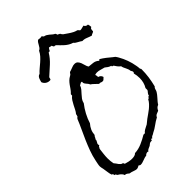

<svg xmlns="http://www.w3.org/2000/svg" viewBox="-448 -1638 1918 1918"><g transform="rotate(-45 510.5 -679.5)"><path d="M1021.5 -545.9Q1021.5 -490.2 1014.2 -438Q1006.8 -385.7 993.2 -332Q980.5 -322.3 977.5 -307.6Q974.6 -293 967.8 -280.3Q961.9 -269.5 952.1 -257.3Q942.4 -245.1 930.7 -231.9Q918.9 -218.8 907.2 -205.1Q895.5 -191.4 887.7 -177.7Q858.4 -168 845.7 -135.7Q830.1 -129.9 813.5 -122.6Q796.9 -115.2 790 -97.7Q753.9 -79.1 722.2 -55.2Q690.4 -31.2 653.3 -13.7Q648.4 -8.8 642.1 -6.3Q635.7 -3.9 629.4 -1Q623 2 617.7 6.3Q612.3 10.7 611.3 17.6Q607.4 17.6 606 16.1Q604.5 14.6 599.6 13.7Q588.9 19.5 589.8 32.2Q585.9 30.3 579.1 30.3Q567.4 30.3 556.2 37.6Q544.9 44.9 537.1 52.7Q525.4 58.6 510.3 64.5Q495.1 70.3 488.3 84Q484.4 80.1 476.6 80.1Q467.8 80.1 458 85.4Q448.2 90.8 443.4 97.7Q429.7 97.7 417.5 102.1Q405.3 106.4 392.6 110.8Q379.9 115.2 367.7 119.1Q355.5 123 341.8 123Q334 123 330.1 119.1Q326.2 115.2 320.3 112.3Q315.4 116.2 303.2 121.1Q291 126 285.2 126Q274.4 126 264.2 123Q253.9 120.1 243.2 116.2L222.7 109.4Q212.9 106.4 201.2 105.5Q192.4 97.7 180.2 89.4Q168 81.1 156.2 84Q151.4 69.3 141.6 58.6Q131.8 47.9 119.1 39.1Q116.2 37.1 112.8 35.6Q109.4 34.2 107.4 32.2Q102.5 29.3 98.6 20.5Q94.7 11.7 89.8 11.7Q88.9 11.7 87.4 12.7Q85.9 13.7 85 13.7Q83 4.9 79.1 -3.4Q75.2 -11.7 65.4 -13.7Q57.6 -39.1 54.7 -64.5Q51.8 -89.8 46.9 -115.2Q44.9 -123 42.5 -134.3Q40 -145.5 40 -154.3Q40 -168.9 44.4 -189.5Q48.8 -210 51.8 -225.6Q63.5 -282.2 83 -335.4Q102.5 -388.7 125.5 -441.4Q148.4 -494.1 172.9 -545.9Q197.3 -597.7 218.8 -651.4Q222.7 -651.4 223.6 -653.3L226.6 -658.2Q228.5 -661.1 230 -663.1Q231.4 -665 236.3 -665V-668Q235.4 -673.8 238.8 -677.7Q242.2 -681.6 240.2 -690.4Q255.9 -708 266.6 -730Q277.3 -752 288.6 -773.4Q299.8 -794.9 312.5 -815.4Q325.2 -835.9 344.7 -850.6V-857.4Q343.8 -862.3 345.2 -867.7Q346.7 -873 351.6 -875Q369.1 -892.6 380.9 -910.2Q392.6 -927.7 404.8 -944.8Q417 -961.9 432.1 -977.1Q447.3 -992.2 470.7 -1004.9Q481.4 -1009.8 486.3 -1019.5Q491.2 -1029.3 499 -1033.2Q502.9 -1035.2 507.3 -1035.6Q511.7 -1036.1 515.6 -1038.1Q532.2 -1043 548.8 -1050.3Q565.4 -1057.6 584 -1057.6Q607.4 -1057.6 619.6 -1044.4Q631.8 -1031.2 639.2 -1012.7Q646.5 -994.1 651.4 -973.6Q656.2 -953.1 667 -938.5Q696.3 -936.5 726.6 -932.1Q756.8 -927.7 779.3 -907.2Q781.2 -906.2 784.2 -906.2Q789.1 -906.2 789.1 -910.2Q789.1 -914.1 793.9 -914.1H796.9Q826.2 -896.5 853 -875.5Q879.9 -854.5 906.2 -832Q911.1 -828.1 916.5 -824.7Q921.9 -821.3 925.8 -816.4Q930.7 -810.5 935.1 -802.7Q939.5 -794.9 943.4 -789.1Q992.2 -704.1 1008.8 -606.4Q1010.7 -595.7 1012.2 -585.9Q1013.7 -576.2 1013.7 -567.4Q1013.7 -558.6 1017.6 -556.2Q1021.5 -553.7 1021.5 -545.9ZM946.3 -496.1Q946.3 -535.2 936.5 -571.3Q941.4 -573.2 942.9 -577.6Q944.3 -582 944.3 -586.9V-591.8L932.6 -613.3Q931.6 -627 927.2 -638.7Q922.9 -650.4 917 -662.1Q911.1 -673.8 905.8 -685.5Q900.4 -697.3 898.4 -710.9Q882.8 -722.7 870.6 -737.8Q858.4 -752.9 848.6 -769.5Q841.8 -772.5 835.9 -773.4Q830.1 -774.4 832 -784.2Q814.5 -789.1 800.3 -798.3Q786.1 -807.6 772.5 -819.3Q750 -824.2 728 -831.5Q706.1 -838.9 683.6 -838.9Q668 -838.9 653.3 -833Q658.2 -825.2 658.2 -815.9Q658.2 -806.6 660.2 -797.9Q691.4 -790 698.2 -759.8Q693.4 -756.8 689.5 -752.4Q685.5 -748 682.1 -744.6Q678.7 -741.2 673.8 -738.3Q668.9 -735.4 662.1 -735.4Q648.4 -735.4 641.1 -740.2Q633.8 -745.1 618.2 -742.2Q601.6 -756.8 585.9 -772.9Q570.3 -789.1 550.8 -801.8Q547.9 -811.5 541.5 -819.3Q535.2 -827.1 528.8 -834.5Q522.5 -841.8 517.1 -850.1Q511.7 -858.4 511.7 -869.1Q511.7 -876 512.7 -878.9Q506.8 -880.9 503.9 -880.9Q496.1 -880.9 489.3 -875.5Q482.4 -870.1 473.6 -868.2Q465.8 -844.7 451.2 -827.1Q436.5 -809.6 420.9 -793Q405.3 -776.4 392.1 -758.3Q378.9 -740.2 373 -713.9Q341.8 -674.8 315.4 -625.5Q289.1 -576.2 275.4 -529.3Q252.9 -503.9 240.2 -475.6Q227.5 -447.3 225.6 -413.1Q220.7 -410.2 217.8 -405.3L208 -385.7Q206.1 -380.9 201.2 -377.9V-373Q201.2 -365.2 198.2 -358.9Q195.3 -352.5 191.9 -346.7Q188.5 -340.8 185.5 -335.4Q182.6 -330.1 182.6 -323.2Q182.6 -315.4 186.5 -307.6Q175.8 -305.7 172.4 -296.4Q168.9 -287.1 163.1 -280.3Q159.2 -249 155.3 -216.8Q151.4 -184.6 151.4 -153.3Q151.4 -117.2 159.2 -80.1Q168 -71.3 174.8 -60.5Q181.6 -49.8 189 -40Q196.3 -30.3 205.1 -22.9Q213.9 -15.6 228.5 -13.7Q228.5 -6.8 231.4 -3.9Q234.4 -1 236.3 3.9Q256.8 10.7 279.3 15.1Q301.8 19.5 324.2 19.5Q339.8 19.5 356 15.6Q372.1 11.7 382.8 0Q432.6 -2 481.9 -23.4Q531.2 -44.9 572.3 -70.3H592.8Q603.5 -85 619.1 -94.2Q634.8 -103.5 651.4 -111.3Q654.3 -113.3 659.2 -115.2Q664.1 -117.2 667 -119.1Q677.7 -127 689 -136.7Q700.2 -146.5 711.9 -155.3Q731.4 -169.9 752 -183.6Q772.5 -197.3 791.5 -212.9Q810.5 -228.5 827.6 -246.6Q844.7 -264.6 856.4 -287.1Q862.3 -287.1 865.7 -290.5Q869.1 -293.9 871.6 -297.9Q874 -301.8 877.4 -304.7Q880.9 -307.6 887.7 -307.6Q887.7 -316.4 891.1 -322.8Q894.5 -329.1 898.9 -334.5Q903.3 -339.8 907.7 -344.7Q912.1 -349.6 916 -357.4V-384.8Q931.6 -410.2 939 -438.5Q946.3 -466.8 946.3 -496.1ZM964.8 -1208V-1198.2Q957 -1198.2 953.6 -1193.4Q950.2 -1188.5 948.7 -1182.1Q947.3 -1175.8 947.3 -1168.5Q947.3 -1161.1 946.3 -1156.2Q938.5 -1149.4 927.7 -1146Q917 -1142.6 908.2 -1134.8Q883.8 -1141.6 856 -1153.3Q828.1 -1165 802.7 -1163.1Q793.9 -1169.9 783.7 -1175.8Q773.4 -1181.6 762.7 -1187.5Q752 -1193.4 742.2 -1199.7Q732.4 -1206.1 725.6 -1215.8Q702.1 -1222.7 683.6 -1233.9Q665 -1245.1 648.9 -1258.8Q632.8 -1272.5 617.7 -1288.6Q602.5 -1304.7 585.9 -1321.3Q580.1 -1321.3 576.2 -1323.7Q572.3 -1326.2 564.5 -1324.2Q560.5 -1330.1 557.1 -1335.9Q553.7 -1341.8 550.8 -1348.6Q548.8 -1347.7 545.9 -1347.7Q540 -1347.7 534.2 -1350.6Q528.3 -1353.5 523.4 -1353.5L519.5 -1352.5Q513.7 -1346.7 509.8 -1339.4Q505.9 -1332 502 -1324.2Q494.1 -1319.3 484.4 -1321.3Q451.2 -1266.6 405.3 -1225.1Q359.4 -1183.6 312.5 -1141.6Q310.5 -1134.8 309.1 -1127Q307.6 -1119.1 302.7 -1114.3Q299.8 -1114.3 296.9 -1113.8Q293.9 -1113.3 292 -1113.3Q267.6 -1113.3 248.5 -1127Q229.5 -1140.6 221.7 -1163.1Q224.6 -1172.9 227.5 -1184.1Q230.5 -1195.3 235.4 -1205.6Q240.2 -1215.8 247.6 -1223.1Q254.9 -1230.5 267.6 -1233.4Q287.1 -1254.9 309.6 -1273.4Q332 -1292 354 -1311Q376 -1330.1 395.5 -1351.6Q415 -1373 428.7 -1401.4Q442.4 -1407.2 450.7 -1418Q459 -1428.7 465.3 -1441.4Q471.7 -1454.1 479.5 -1465.8Q487.3 -1477.5 499 -1485.4Q506.8 -1484.4 514.2 -1483.4Q521.5 -1482.4 529.3 -1482.4Q539.1 -1482.4 547.9 -1485.4Q549.8 -1480.5 554.7 -1477.5Q559.6 -1474.6 561.5 -1467.8Q579.1 -1464.8 591.8 -1457.5Q604.5 -1450.2 615.7 -1440.4Q627 -1430.7 637.7 -1421.4Q648.4 -1412.1 663.1 -1405.3Q665 -1398.4 668.9 -1393.1Q672.9 -1387.7 673.8 -1379.9Q674.8 -1380.9 677.7 -1380.9Q683.6 -1380.9 687 -1377Q690.4 -1373 697.3 -1373Q697.3 -1364.3 703.1 -1360.4Q709 -1356.4 711.9 -1348.6Q735.4 -1333 757.8 -1316.9Q780.3 -1300.8 805.7 -1288.1Q814.5 -1283.2 823.2 -1280.8Q832 -1278.3 841.8 -1275.4Q848.6 -1272.5 853.5 -1265.1Q858.4 -1257.8 865.2 -1253.9Q879.9 -1253.9 892.6 -1258.3Q905.3 -1262.7 918.9 -1264.6Q929.7 -1239.3 958 -1240.2Q960 -1232.4 962.4 -1224.6Q964.8 -1216.8 964.8 -1208Z"/></g></svg>

Font: RockSalt
Style: Regular
Weight: 400
Designer: Squid
Foundry: Font Diner, Inc DBA Sideshow
Version: Version 1.000